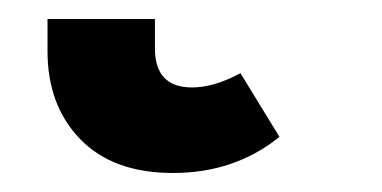

<svg xmlns="http://www.w3.org/2000/svg" viewBox="-20 22 402 202"><path d="M162 204Q99 204 64.5 168.5Q30 133 30 76V42H143V73Q143 114 182 114Q205 114 233 99L274 166Q227 204 162 204Z"/></svg>

Font: FiraGO
Style: Bold
Weight: 700
Designer: bBox Type
Foundry: bBox Type GmbH
Version: Version 1.001;PS 001.001;hotconv 1.0.88;makeotf.lib2.5.64775